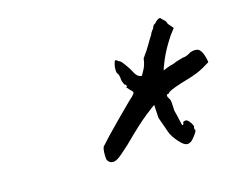

<svg xmlns="http://www.w3.org/2000/svg" viewBox="-61 -838 646 525"><g transform="rotate(-15 262.0 -576.0)"><path d="M419 -402Q409 -395 395 -408Q381 -421 371 -439Q368 -446 363.5 -459.5Q359 -473 353 -489Q352 -502 351.5 -514Q351 -526 351 -526Q350 -527 323.5 -506Q297 -485 252 -440Q224 -414 215 -409Q206 -404 200 -405Q193 -406 189.5 -410.5Q186 -415 186 -416Q185 -419 185 -432Q185 -445 188 -452Q193 -458 209 -475Q225 -492 244 -511Q263 -530 278 -545Q293 -560 297 -563Q305 -571 305 -574Q305 -577 297 -584Q293 -589 290.5 -591.5Q288 -594 292 -594Q292 -594 291.5 -597Q291 -600 287 -601Q284 -606 282.5 -611Q281 -616 281 -618Q281 -623 279.5 -628Q278 -633 278 -633Q274 -636 273.5 -644.5Q273 -653 275 -661.5Q277 -670 279 -672Q279 -672 281.5 -671.5Q284 -671 288 -667Q292 -667 299 -658Q306 -649 313 -638Q321 -622 326.5 -617Q332 -612 339 -612Q339 -612 346.5 -625.5Q354 -639 356 -657Q370 -676 378.5 -691Q387 -706 392 -713Q394 -719 398 -724Q402 -729 402 -729Q402 -729 404 -734Q406 -739 410 -740Q417 -748 422 -750.5Q427 -753 429 -751Q433 -746 437.5 -742.5Q442 -739 444 -731L457 -716L444 -699Q422 -666 410.5 -638.5Q399 -611 401 -611Q401 -611 410.5 -615Q420 -619 430 -621Q441 -626 449.5 -628Q458 -630 460 -631Q470 -631 484 -640Q499 -645 508 -640Q516 -633 520 -619.5Q524 -606 524 -601Q523 -600 505.5 -590Q488 -580 462 -572Q437 -565 418 -558Q399 -551 397 -546Q385 -546 397 -529Q399 -523 399 -515.5Q399 -508 400 -497Q405 -478 407.5 -465.5Q410 -453 411 -453Q415 -453 415 -459Q415 -463 424 -463Q427 -463 431.5 -458Q436 -453 439 -447Q442 -441 440 -439Q440 -439 440 -436Q440 -433 440 -433Q444 -432 439.5 -424.5Q435 -417 428.5 -409.5Q422 -402 419 -402Z"/></g></svg>

Font: Caveat Medium
Style: Regular
Weight: 500
Designer: Pablo Impallari
Foundry: Pablo Impallari
Version: Version 2.000